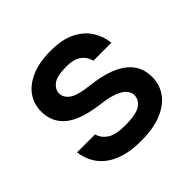

<svg xmlns="http://www.w3.org/2000/svg" viewBox="-144 -679 829 829"><g transform="rotate(-45 270.0 -265.0)"><path d="M270 11Q212 11 170 -2Q128 -15 100.5 -37.5Q73 -60 58.5 -89Q44 -118 40 -150H150Q157 -122 184 -103.5Q211 -85 270 -85Q336 -85 363 -103Q390 -121 390 -150Q390 -167 377.5 -182Q365 -197 335.5 -208.5Q306 -220 254 -226Q209 -232 172 -243.5Q135 -255 109 -274Q83 -293 69 -320.5Q55 -348 55 -385Q55 -428 78.5 -463Q102 -498 150 -519.5Q198 -541 270 -541Q340 -541 384.5 -518.5Q429 -496 452 -459.5Q475 -423 480 -380H370Q362 -411 337.5 -428Q313 -445 270 -445Q211 -445 188 -427Q165 -409 165 -385Q165 -359 190.5 -340.5Q216 -322 292 -314Q339 -308 377 -296Q415 -284 442.5 -264.5Q470 -245 485 -217Q500 -189 500 -150Q500 -105 474.5 -68.5Q449 -32 398 -10.5Q347 11 270 11Z"/></g></svg>

Font: Golos Text Medium
Style: Regular
Weight: 500
Designer: A.Korolkova, Vitaly Kuzmin
Foundry: ParaType Ltd
Version: Version 2.004